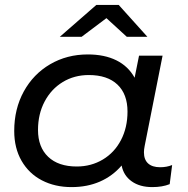

<svg xmlns="http://www.w3.org/2000/svg" viewBox="-20 -757 766 783"><path d="M682 -84 672 -6Q642 6 601 6Q550 6 517 -17.5Q484 -41 476 -82Q439 -39 387.5 -16.5Q336 6 272 6Q204 6 151 -21.5Q98 -49 68 -101Q38 -153 38 -223Q38 -313 77 -384Q116 -455 184.5 -495Q253 -535 338 -535Q406 -535 454.5 -511Q503 -487 529 -440L547 -530H643L570 -162Q567 -147 567 -136Q567 -106 584 -90.5Q601 -75 633 -75Q660 -75 682 -84ZM500 -302Q500 -373 459 -412Q418 -451 342 -451Q283 -451 236 -422.5Q189 -394 162 -343Q135 -292 135 -227Q135 -157 176.5 -117.5Q218 -78 293 -78Q352 -78 399.5 -106.5Q447 -135 473.5 -186Q500 -237 500 -302ZM497 -607 414 -683 313 -607H224L373 -737H464L581 -607Z"/></svg>

Font: Montserrat Alternates Medium
Style: Italic
Weight: 500
Italic angle: -11.3°
Designer: Julieta Ulanovsky
Foundry: Julieta Ulanovsky
Version: Version 7.200